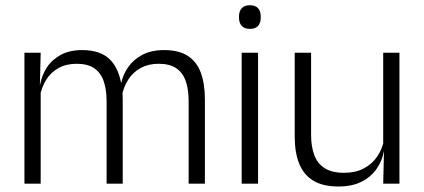

<svg xmlns="http://www.w3.org/2000/svg" viewBox="-20 -684 1578 715"><path d="M682.5 0V-307Q682.5 -350.5 671.8 -381.8Q661 -413 636.5 -429.8Q612 -446.5 570.5 -446.5Q532.5 -446.5 503.8 -430.8Q475 -415 457.5 -387.5Q440 -360 433.5 -325.5L422 -371H430.5Q437 -404.5 456.8 -433.2Q476.5 -462 510 -479.8Q543.5 -497.5 591.5 -497.5Q646 -497.5 679.5 -475.8Q713 -454 728 -412.8Q743 -371.5 743 -313.5V0ZM71 0V-487.5H131.5L128.5 -366.5L131.5 -363.5V0ZM377 0V-307Q377 -350 366.2 -381.5Q355.5 -413 331 -429.8Q306.5 -446.5 265.5 -446.5Q226.5 -446.5 197.8 -430.5Q169 -414.5 151.8 -386.5Q134.5 -358.5 128 -322.5L114.5 -367.5H129Q135.5 -403.5 154.5 -432.8Q173.5 -462 206.5 -479.8Q239.5 -497.5 286 -497.5Q353.5 -497.5 388.8 -463Q424 -428.5 433.5 -360.5Q435.5 -350 436.2 -338.8Q437 -327.5 437 -316V0Z M880 0V-487.5H941V0ZM910.5 -576.5Q890.5 -576.5 880.2 -587.5Q870 -598.5 870 -619V-622.5Q870 -642.5 880.2 -653.5Q890.5 -664.5 910.5 -664.5Q931 -664.5 941 -653.5Q951 -642.5 951 -622.5V-619Q951 -598.5 941 -587.5Q931 -576.5 910.5 -576.5Z M1138.5 -487.5V-181.5Q1138.5 -138.5 1150.2 -106.8Q1162 -75 1189 -57.8Q1216 -40.5 1261.5 -40.5Q1304 -40.5 1334.8 -56.8Q1365.5 -73 1384.8 -101.2Q1404 -129.5 1410.5 -164.5L1423 -120H1409.5Q1403 -84.5 1382.2 -54.8Q1361.5 -25 1326.2 -7.2Q1291 10.5 1240.5 10.5Q1182 10.5 1146.2 -11.5Q1110.5 -33.5 1094 -75Q1077.5 -116.5 1077.5 -175.5V-487.5ZM1467.5 -487.5V0H1407L1410 -120.5L1407 -123.5V-487.5Z"/></svg>

Font: Anek Latin Light
Style: Regular
Weight: 300
Designer: Yesha Goshar
Foundry: Ek Type
Version: Version 1.003